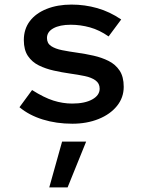

<svg xmlns="http://www.w3.org/2000/svg" viewBox="-20 -530 640 838"><path d="M296 10Q226 10 166.5 -8.5Q107 -27 65 -62L120 -137Q172 -104 213 -91Q254 -78 295 -78Q350 -78 382.5 -96Q415 -114 415 -143Q415 -166 397 -179Q379 -192 350 -198Q321 -204 285.5 -209Q250 -214 214.5 -222Q179 -230 149.5 -244.5Q120 -259 102 -285.5Q84 -312 84 -355Q84 -403 110 -437.5Q136 -472 183.5 -491Q231 -510 292 -510Q350 -510 404.5 -494.5Q459 -479 509 -445L454 -371Q414 -399 372.5 -410.5Q331 -422 289 -422Q241 -422 213 -406.5Q185 -391 185 -364Q185 -341 203 -329Q221 -317 251 -311Q281 -305 317 -300Q353 -295 388.5 -287Q424 -279 454 -264Q484 -249 502 -222Q520 -195 520 -151Q520 -104 490.5 -67.5Q461 -31 410 -10.5Q359 10 296 10ZM195 288 251 88H356L275 288Z"/></svg>

Font: Red Hat Mono SemiBold
Style: Regular
Weight: 600
Monospace: yes
Designer: Pentagram, MCKL
Foundry: Pentagram, MCKL
Version: Version 1.023